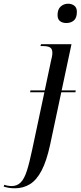

<svg xmlns="http://www.w3.org/2000/svg" viewBox="-155 -774 434 1034"><path d="M202 -650Q182 -650 168.5 -660Q155 -670 155 -693Q155 -724 172 -739Q189 -754 212 -754Q231 -754 245 -743.5Q259 -733 259 -710Q259 -678 243 -664Q227 -650 202 -650ZM-75 240Q-93 240 -107.5 237.5Q-122 235 -135 231L-132 221Q-125 224 -113.5 226Q-102 228 -92 228Q-63 228 -43.5 208.5Q-24 189 -10 145Q4 101 19 29L84 -277H7L9 -287H86L119 -443Q122 -456 124.5 -467.5Q127 -479 127 -489Q127 -511 114.5 -518.5Q102 -526 75 -526H63L66 -536H230L177 -287H253L251 -277H175L115 5Q96 93 69 144.5Q42 196 6 218Q-30 240 -75 240Z"/></svg>

Font: Noto Serif Display Condensed
Style: Italic
Weight: 400
Width: 3
Italic angle: -12°
Designer: Monotype Design Team
Foundry: Monotype Imaging Inc.
Version: Version 2.009